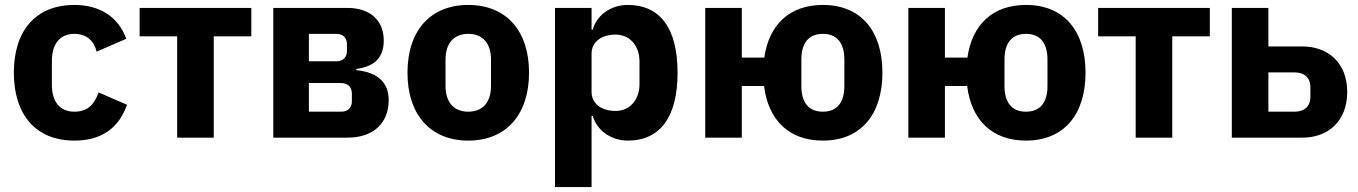

<svg xmlns="http://www.w3.org/2000/svg" viewBox="-20 -557 5497 777"><path d="M281 12C384 12 459 -33 494 -133L379 -183C364 -141 340 -105 281 -105C221 -105 190 -147 190 -213V-311C190 -377 221 -420 281 -420C333 -420 362 -388 371 -348L491 -400C460 -486 387 -537 281 -537C123 -537 36 -431 36 -263C36 -95 123 12 281 12Z M697 -410V0H845V-410H997V-525H545V-410Z M1086 -525V0H1387C1491 0 1553 -59 1553 -152C1553 -223 1508 -265 1422 -273V-278C1498 -288 1533 -326 1533 -393C1533 -472 1481 -525 1385 -525ZM1342 -309H1230V-420H1342C1368 -420 1384 -404 1384 -378V-351C1384 -325 1368 -309 1342 -309ZM1360 -105H1230V-221H1360C1387 -221 1404 -205 1404 -178V-147C1404 -120 1387 -105 1360 -105Z M1875 12C2029 12 2121 -94 2121 -263C2121 -432 2029 -537 1875 -537C1721 -537 1629 -432 1629 -263C1629 -94 1721 12 1875 12ZM1875 -105C1817 -105 1783 -143 1783 -209V-316C1783 -382 1817 -420 1875 -420C1933 -420 1967 -382 1967 -316V-209C1967 -143 1933 -105 1875 -105Z M2226 -525V200H2374V-88H2379C2394 -31 2452 12 2520 12C2653 12 2722 -85 2722 -263C2722 -441 2653 -537 2520 -537C2452 -537 2394 -495 2379 -437H2374V-525ZM2471 -108C2415 -108 2374 -137 2374 -185V-340C2374 -388 2415 -417 2471 -417C2527 -417 2568 -374 2568 -308V-217C2568 -151 2527 -108 2471 -108Z M3310 12C3464 12 3551 -94 3551 -263C3551 -432 3464 -537 3310 -537C3175 -537 3092 -457 3073 -324H2982V-525H2834V0H2982V-209H3072C3089 -71 3173 12 3310 12ZM3310 -105C3252 -105 3223 -143 3223 -209V-316C3223 -382 3252 -420 3310 -420C3368 -420 3397 -382 3397 -316V-209C3397 -143 3368 -105 3310 -105Z M4132 12C4286 12 4373 -94 4373 -263C4373 -432 4286 -537 4132 -537C3997 -537 3914 -457 3895 -324H3804V-525H3656V0H3804V-209H3894C3911 -71 3995 12 4132 12ZM4132 -105C4074 -105 4045 -143 4045 -209V-316C4045 -382 4074 -420 4132 -420C4190 -420 4219 -382 4219 -316V-209C4219 -143 4190 -105 4132 -105Z M4576 -410V0H4724V-410H4876V-525H4424V-410Z M4965 -525V0H5251C5353 0 5432 -65 5432 -185C5432 -304 5353 -369 5251 -369H5113V-525ZM5219 -105H5113V-264H5219C5258 -264 5283 -243 5283 -204V-165C5283 -126 5258 -105 5219 -105Z"/></svg>

Font: Braiins Sans
Style: Bold
Weight: 700
Designer: Mike Abbink, Paul van der Laan, Pieter van Rosmalen, Jiri Chlebus, Lubos Buracinsky
Foundry: Bold Monday, Sudetype
Version: Version 1.000;hotconv 1.0.109;makeotfexe 2.5.65596